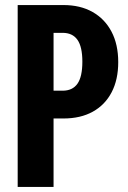

<svg xmlns="http://www.w3.org/2000/svg" viewBox="-20 -740 508 760"><path d="M50 0V-720H231Q298 -720 346.5 -692.5Q395 -665 421.5 -614.5Q448 -564 448 -494Q448 -425 422 -375Q396 -325 347.5 -298Q299 -271 231 -271H160V-381H228Q267 -381 286.5 -408.5Q306 -436 306 -496Q306 -555 286.5 -582.5Q267 -610 228 -610H192V0Z"/></svg>

Font: Instrument Sans Condensed
Style: Bold
Weight: 700
Width: 3
Designer: Rodrigo Fuenzalida
Foundry: fragTYPE
Version: Version 1.000;gftools[0.9.28]